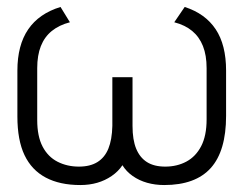

<svg xmlns="http://www.w3.org/2000/svg" viewBox="-20 -519 703 552"><path d="M511 -499 481 -455Q512 -447 532.5 -430Q553 -413 563.5 -386.5Q574 -360 574 -323V-176Q574 -129 558.5 -99Q543 -69 516 -54.5Q489 -40 455 -40Q423 -40 402.5 -53Q382 -66 371.5 -91.5Q361 -117 361 -157V-297H303V-157Q302 -117 291.5 -91.5Q281 -66 260 -53Q239 -40 207 -40Q173 -40 145.5 -54Q118 -68 102.5 -97.5Q87 -127 87 -174V-323Q87 -360 97.5 -386.5Q108 -413 129 -430Q150 -447 181 -455L154 -499Q92 -480 61 -434.5Q30 -389 30 -316V-184Q30 -116 50.5 -73Q71 -30 111.5 -8.5Q152 13 211 13Q237 13 259.5 6.5Q282 0 301 -13Q320 -26 332 -44Q343 -26 361.5 -13Q380 0 403 6.5Q426 13 452 13Q542 13 586 -36Q630 -85 630 -186V-316Q630 -390 600 -435Q570 -480 511 -499Z"/></svg>

Font: AdventPro_ExpandedRegular
Style: ExpandedRegular
Weight: 400
Width: 7
Designer: VivaRado, Andreas Kalpakidis
Foundry: VivaRado, Andreas Kalpakidis
Version: Version 3.000